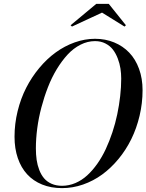

<svg xmlns="http://www.w3.org/2000/svg" viewBox="-20 -960 755 990"><path d="M506.1 -895 351.1 -823 344 -829.8 476.1 -939.9H541L629.2 -829.8L622.1 -823ZM300 10Q243.2 10 197.3 -8.5Q151.4 -27.1 120 -61.3Q88.6 -95.5 71.8 -144.8Q54.9 -194.1 54.9 -254.9Q54.9 -321.8 70.9 -387Q86.9 -452.1 115.1 -507.3Q143.3 -562.5 182.7 -609.7Q222.2 -657 267.7 -689.9Q313.2 -722.9 365.4 -741.5Q417.5 -760 470 -760Q523.4 -760 568.6 -741.3Q613.8 -722.7 646.2 -688.8Q678.7 -655 696.9 -605.1Q715.1 -555.2 715.1 -495.1Q715.1 -428 699.7 -363Q684.3 -298.1 657.1 -242.8Q629.9 -187.5 591.1 -140.4Q552.2 -93.3 506.8 -60.2Q461.4 -27.1 408.2 -8.5Q355 10 300 10ZM470 -748Q431.6 -748 395.3 -729.6Q358.9 -711.2 329 -679Q299.1 -646.7 272.8 -603.5Q246.6 -560.3 227.1 -510Q207.5 -459.7 193.4 -406.1Q179.2 -352.5 172.1 -298.6Q165 -244.6 165 -195.1Q165 -163.1 168.9 -135.7Q172.9 -108.4 182.6 -83.3Q192.4 -58.1 207.5 -40.4Q222.7 -22.7 246.2 -12.3Q269.8 -2 300 -2Q335.4 -2 368.8 -16.2Q402.1 -30.5 429.7 -55.8Q457.3 -81.1 481.8 -115.7Q506.3 -150.4 525.4 -191.4Q544.4 -232.4 559.6 -278Q574.7 -323.5 584.6 -370.7Q594.5 -418 599.7 -464.6Q605 -511.2 605 -554.9Q605 -581.1 601.1 -606.6Q597.2 -632.1 587.3 -658.2Q577.4 -684.3 562.5 -703.9Q547.6 -723.4 523.8 -735.7Q500 -748 470 -748Z"/></svg>

Font: Bodoni* 16
Style: Italic
Weight: 400
Italic angle: -13°
Version: Version 2.000